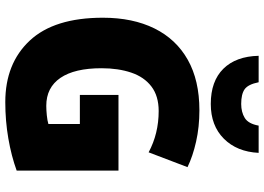

<svg xmlns="http://www.w3.org/2000/svg" viewBox="-156 -832 998 726"><g transform="rotate(90 343.0 -469.0)"><path d="M339 -418H625V-33Q570 -13 503.5 -1.5Q437 10 366 10Q220 10 133.5 -82.5Q47 -175 47 -359Q47 -472 87.5 -554Q128 -636 206 -680Q284 -724 397 -724Q460 -724 515.5 -711.5Q571 -699 612 -679L556 -532Q485 -570 400 -570Q343 -570 307 -542.5Q271 -515 254.5 -466Q238 -417 238 -354Q238 -252 274.5 -198.5Q311 -145 380 -145Q396 -145 416 -147Q436 -149 449 -153V-272H339ZM558 -948Q554 -866 504.5 -816.5Q455 -767 373 -767Q287 -767 240 -814.5Q193 -862 191 -948H291Q299 -908 317.5 -895Q336 -882 373 -882Q404 -882 426 -895.5Q448 -909 455 -948Z"/></g></svg>

Font: Noto Sans Myanmar SemiCondensed Black
Style: Regular
Weight: 900
Width: 4
Designer: Monotype Design Team
Foundry: Monotype Imaging Inc.
Version: Version 2.107; ttfautohint (v1.8.4.7-5d5b)